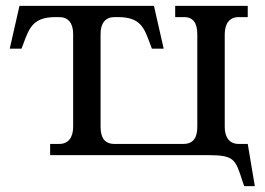

<svg xmlns="http://www.w3.org/2000/svg" viewBox="-20 -526 899 651"><path d="M228 -411V-96C228 -59 211 -38 181 -38H150V0H684C774 0 778 13 802 88L808 105H844L820 -38H789C759 -38 742 -59 742 -96V-410C742 -447 759 -468 789 -468H820V-506H574V-468H605C635 -468 649 -447 649 -410V-96C649 -59 635 -38 602 -38H368C335 -38 321 -59 321 -96V-411C321 -448 338 -468 368 -468H380C457 -468 469 -431 489 -377L495 -361H535L502 -506H46L13 -361H53L59 -377C79 -431 92 -468 168 -468H181C211 -468 228 -448 228 -411Z"/></svg>

Font: LT Superior Serif Medium
Style: Regular
Weight: 500
Designer: Daniel Lyons
Foundry: LyonsType
Version: Version 2.120;FEAKit 1.0